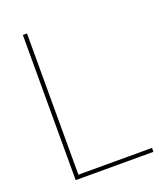

<svg xmlns="http://www.w3.org/2000/svg" viewBox="-131 -785 734 870"><g transform="rotate(-20 236.0 -350.0)"><path d="M83 0V-700H103V-19H458V0Z"/></g></svg>

Font: Georama ExtraCondensed Thin Thin
Style: Regular
Weight: 250
Version: Version 1.001